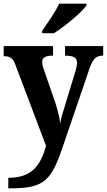

<svg xmlns="http://www.w3.org/2000/svg" viewBox="-20 -786 580 1042"><path d="M209 -619V-606H273C333 -643 425 -721 449 -756V-766H301C281 -721 237 -660 209 -619ZM25 179V236H41C226 236 260 190 325 -2L465 -412C484 -467 502 -484 537 -484H540V-536H333V-484H337C377 -483 398 -474 398 -447C398 -433 393 -409 388 -395L329 -201C323 -182 310 -144 307 -114C304 -142 297 -177 280 -229L220 -403C214 -418 209 -436 209 -449C209 -474 228 -484 265 -484H268V-536H0V-481H4C32 -480 49 -473 63 -436L230 6C200 111 154 179 25 179Z"/></svg>

Font: Noto Serif Tamil SemiCondensed
Style: Bold
Weight: 700
Width: 4
Designer: Indian Type Foundry, Tom Grace, and the Monotype Design Team
Foundry: Monotype Imaging Inc.
Version: Version 2.004